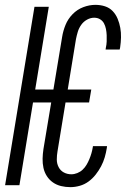

<svg xmlns="http://www.w3.org/2000/svg" viewBox="-20 -763 540 791"><path d="M270 8Q250 8 231.5 3.5Q213 -1 198 -11.5Q183 -22 173 -37.5Q163 -53 159 -71.5Q155 -90 155.5 -109.5Q156 -129 159 -149L191 -341H116L60 0H1L122 -735H181L125 -394H200L236 -611Q240 -636 250 -660.5Q260 -685 279 -704.5Q298 -724 323 -733.5Q348 -743 373 -743Q394 -743 412.5 -737Q431 -731 444 -717.5Q457 -704 464.5 -686Q472 -668 475.5 -648.5Q479 -629 478.5 -609Q478 -589 475 -568L473 -559H415L416 -566Q419 -579 419.5 -592Q420 -605 419.5 -618Q419 -631 416.5 -643.5Q414 -656 408.5 -666.5Q403 -677 392.5 -683.5Q382 -690 368 -690Q353 -690 338.5 -682Q324 -674 314.5 -660.5Q305 -647 300.5 -632Q296 -617 293 -602L259 -394H356L347 -341H250L217 -140Q214 -123 214 -106Q214 -89 221.5 -74.5Q229 -60 243 -52.5Q257 -45 274 -45Q286 -45 298.5 -50Q311 -55 320.5 -64Q330 -73 336.5 -84Q343 -95 348 -107Q353 -119 356.5 -131Q360 -143 362 -155L363 -161H421L420 -153Q417 -134 411.5 -115Q406 -96 396.5 -78Q387 -60 374 -43.5Q361 -27 344.5 -15Q328 -3 308.5 2.5Q289 8 270 8Z"/></svg>

Font: Iosevka Term Curly Light
Style: Italic
Weight: 300
Italic angle: -9°
Designer: Belleve Invis
Foundry: Belleve Invis
Version: Version 32.3.0